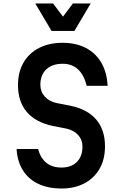

<svg xmlns="http://www.w3.org/2000/svg" viewBox="-20 -1062 690 1099"><path d="M198 -209Q212 -157 245.5 -130Q279 -103 332 -103Q388 -103 420 -135Q452 -167 452 -223Q452 -262 427 -289.5Q402 -317 359 -326L282 -341Q184 -362 133.5 -421Q83 -480 83 -575Q83 -649 114.5 -703.5Q146 -758 203.5 -787.5Q261 -817 338 -817Q415 -817 471.5 -787.5Q528 -758 560 -703Q592 -648 596 -571H476Q461 -633 426.5 -665Q392 -697 339 -697Q279 -697 245 -665Q211 -633 211 -576Q211 -537 236.5 -509Q262 -481 305 -472L382 -457Q480 -437 530.5 -378Q581 -319 581 -225Q581 -150 550 -96Q519 -42 463 -12.5Q407 17 332 17Q255 17 198.5 -10Q142 -37 110.5 -88Q79 -139 75 -209ZM499 -1042 406 -885H275L182 -1042H284L374 -922H307L397 -1042Z"/></svg>

Font: Martian Mono SemiCondensed Medium
Style: Regular
Weight: 500
Width: 4
Designer: Roman Shamin
Foundry: Evil Martians
Version: Version 1.000